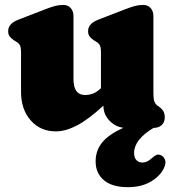

<svg xmlns="http://www.w3.org/2000/svg" viewBox="-20 -517 715 776"><path d="M65 -146V-305Q65 -327.5 59.5 -335.8Q54 -344 45 -349L38 -353Q27 -360 20 -368.5Q13 -377 13 -391Q13 -421.5 53 -437L159 -478Q184.5 -488 201 -492.5Q217.5 -497 236 -497Q255 -497 266 -484.2Q277 -471.5 277 -452V-197Q277 -133 324 -133Q339 -133 353.8 -138Q368.5 -143 384 -157L388 -161V-305Q388 -327.5 382.5 -335.8Q377 -344 368 -349L361 -353Q350 -360 343 -368.5Q336 -377 336 -391Q336 -421.5 376 -437L482 -478Q507.5 -488 524 -492.5Q540.5 -497 559 -497Q578 -497 589 -484.2Q600 -471.5 600 -452V-142Q600 -116.5 603.8 -107Q607.5 -97.5 614 -92L621 -87Q633 -79 639.5 -68.5Q646 -58 646 -43Q646 -23 633.5 -11.5Q621 0 600.5 0Q522 47 522 101Q522 120.5 531.5 130.2Q541 140 556 140Q574.5 140 593.5 122.5Q602.5 114 610.5 110Q618.5 106 628.5 109.5Q639.5 113 646.2 126.8Q653 140.5 642.5 162.5Q627.5 194.5 589.5 217Q551.5 239.5 497 239.5Q433 239.5 399.8 211.2Q366.5 183 366.5 135Q366.5 91.5 393 58.8Q419.5 26 479 -0.5Q446 -4.5 422 -29.8Q398 -55 398 -90Q336.5 -33.5 290.8 -9.8Q245 14 206 14Q143 14 104 -30.5Q65 -75 65 -146Z"/></svg>

Font: Fraunces 9pt SuperSoft Black
Style: Regular
Weight: 900
Version: Version 1.000;[b76b70a41]